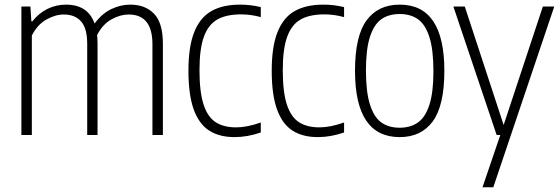

<svg xmlns="http://www.w3.org/2000/svg" viewBox="-20 -568 2358 808"><path d="M665.5 -383V0H621.5V-382Q621.5 -507 521.5 -507Q486.5 -507 449.5 -486.8Q412.5 -466.5 388.5 -420.5Q390.5 -405 390.5 -383.5V0H347V-382Q347 -449.5 321 -478.2Q295 -507 249 -507Q213 -507 175.2 -485.8Q137.5 -464.5 114 -418.5V0H70V-540.5H108L112 -478H116Q144 -513.5 180.5 -531Q217 -548.5 257.5 -548.5Q350 -548.5 378 -469Q409.5 -511.5 448.8 -530Q488 -548.5 528.5 -548.5Q591 -548.5 628.2 -510.2Q665.5 -472 665.5 -383Z M773 -270.5Q773 -372 797.5 -433.2Q822 -494.5 869.8 -521.5Q917.5 -548.5 990.5 -548.5Q1036 -548.5 1077.5 -538V-496Q1036 -507.5 994.5 -507.5Q933 -507.5 895 -486.2Q857 -465 838.2 -413.8Q819.5 -362.5 819.5 -272.5Q819.5 -181.5 836.5 -128.8Q853.5 -76 887.2 -54Q921 -32 974 -32Q1019 -32 1077.5 -52.5V-10.5Q1021 9 967.5 9Q903 9 860.2 -18.5Q817.5 -46 795.2 -107.5Q773 -169 773 -270.5Z M1123.5 -270.5Q1123.5 -372 1148 -433.2Q1172.5 -494.5 1220.2 -521.5Q1268 -548.5 1341 -548.5Q1386.5 -548.5 1428 -538V-496Q1386.5 -507.5 1345 -507.5Q1283.5 -507.5 1245.5 -486.2Q1207.5 -465 1188.8 -413.8Q1170 -362.5 1170 -272.5Q1170 -181.5 1187 -128.8Q1204 -76 1237.8 -54Q1271.5 -32 1324.5 -32Q1369.5 -32 1428 -52.5V-10.5Q1371.5 9 1318 9Q1253.5 9 1210.8 -18.5Q1168 -46 1145.8 -107.5Q1123.5 -169 1123.5 -270.5Z M1474 -270Q1474 -416.5 1522.8 -482.5Q1571.5 -548.5 1662 -548.5Q1850 -548.5 1850 -270Q1850 -123.5 1801.2 -57.2Q1752.5 9 1662 9Q1474 9 1474 -270ZM1804 -268Q1804 -359 1787 -412Q1770 -465 1739 -487Q1708 -509 1662 -509Q1616 -509 1585 -487.2Q1554 -465.5 1537 -413.2Q1520 -361 1520 -272Q1520 -181 1537 -127.8Q1554 -74.5 1585 -52.5Q1616 -30.5 1662 -30.5Q1707.5 -30.5 1738.8 -52.5Q1770 -74.5 1787 -126.8Q1804 -179 1804 -268Z M2264.5 -540.5H2312.5L2056 220H2010.5L2085.5 0H2070L1888 -540.5H1936L2099.5 -42Z"/></svg>

Font: Encode Sans Condensed ExLight
Style: Regular
Weight: 275
Width: 3
Designer: Multiple Designers
Foundry: Impallari Type
Version: Version 2.000